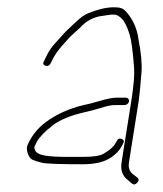

<svg xmlns="http://www.w3.org/2000/svg" viewBox="-20 -496 441 519"><path d="M328.7 -222C329.1 -224.7 328.5 -227 326.8 -229C325.1 -231 323 -232 320.3 -232H295.3C284.3 -232 267.5 -228.6 244.7 -221.8C228.6 -217 215.8 -213.7 206.1 -212C165.8 -202.3 131.4 -186.6 102.7 -165C81.3 -148.8 65.2 -128.5 54.5 -104C51.9 -98 52 -90.5 55 -81.5C57.9 -72.5 62.3 -66.7 68.2 -64C74.1 -61.3 82.7 -58.7 93.9 -56C105.2 -53.3 141.8 -52 203.8 -52C233.6 -52 257.2 -57 274.7 -67C292.4 -77.2 305 -90.8 312.7 -108C316.3 -114 315.1 -118.2 309.1 -120.5C303.2 -122.8 298.7 -121 295.8 -115L291.7 -108C286.6 -99 276.1 -89.9 260.1 -80.5C250.4 -74.8 232.7 -72 207 -72H152C137.6 -72 124.2 -72.7 111.8 -74C90.1 -76.3 77.7 -81.8 74.4 -90.5C72.7 -94.8 72.4 -98 73.4 -100L80 -113.5C82.5 -118.5 87.7 -125.2 95.7 -133.5C103.7 -141.8 109.9 -147.3 114.3 -150C128.5 -164.3 152.1 -176.5 185.1 -186.5C192.8 -188.8 203 -191.4 215.7 -194.3C228.3 -197.2 243.7 -201.4 261.8 -207C272.7 -210.3 282.8 -212 292.1 -212H317.1C319.8 -212 322.3 -213 324.6 -215C326.9 -217 328.3 -219.3 328.7 -222ZM102.5 -318.5C108.5 -316.2 113.3 -318.3 117 -325L122.9 -337C129.5 -349.5 138.2 -361.8 149.3 -374C155.3 -380.7 160.4 -386.3 164.5 -391C168.5 -395.7 173.3 -400.3 178.7 -405C184.1 -409.7 189.9 -415 196.2 -421C213 -439.5 233 -450.2 256.3 -453C261.7 -453.7 267.2 -454.5 272.7 -455.5C278.2 -456.5 283.9 -456.8 289.9 -456.5C295.8 -456.2 302.4 -452.4 309.6 -445.1C316.9 -437.9 323.8 -423.6 330.5 -402.4C335 -387.9 339 -357.9 342.5 -312.3C343.9 -293.9 341.4 -264.1 334.9 -223L308.6 -57C305.3 -36.1 311.1 -20.1 326 -9L336.5 0C341.2 4 346 3.3 350.9 -2C355.7 -7.3 355.8 -12 351.1 -16L339.5 -25C330 -32.5 326.4 -43.1 328.6 -57L354.9 -223C356.9 -235.7 359.4 -261.6 362.5 -300.7C364.2 -323.2 361.5 -353 354.3 -390C350.2 -420.6 338.2 -446.3 318.5 -467C312.8 -473 304.9 -476 294.9 -476C273.9 -477.8 247.8 -472.2 216.6 -459.4C207.5 -455.7 196.2 -447.4 182.9 -434.5C177 -428.8 171.3 -423.5 165.8 -418.5C160.4 -413.5 155.4 -408.5 151 -403.5C146.5 -398.5 139.2 -390.5 129.2 -379.4C119.1 -368.3 111 -356.1 104.9 -343L99 -331C95.4 -325 96.5 -320.8 102.5 -318.5Z"/></svg>

Font: Proton
Style: RgCndIt
Weight: 500
Version: Version 1.017